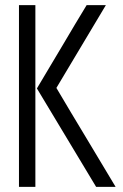

<svg xmlns="http://www.w3.org/2000/svg" viewBox="-20 -731 480 749"><path d="M393 -711 200 -388Q256 -293 315 -195.5Q374 -98 431 -2H355L124 -386Q147 -425 172.5 -467.5Q198 -510 223.5 -553Q249 -596 273 -636.5Q297 -677 318 -711ZM118 -2H54V-711H118Z"/></svg>

Font: Fundamental  Brigade Scvhlank
Style: Regular
Weight: 100
Designer: Peter Wiegel, original typeface by Arno Drescher 1935
Foundry: Peter Wiegel
Version: Version 0.000 2012 initial release